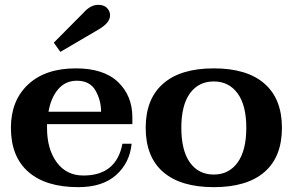

<svg xmlns="http://www.w3.org/2000/svg" viewBox="-20 -762 1208 792"><path d="M229 -548 202 -586 324 -709Q353 -742 385 -742Q409 -742 421.5 -729Q434 -716 434 -699Q434 -683 422 -668.5Q410 -654 386 -640ZM174 -250V-234Q174 -147 214 -92.5Q254 -38 324 -38Q460 -38 485 -169H523Q515 -90 459 -40Q403 10 303 10Q169 10 97 -53Q25 -116 25 -235Q25 -347 96 -413.5Q167 -480 293 -480Q408 -480 467 -423.5Q526 -367 526 -278V-250ZM180 -301H397Q397 -348 374 -388.5Q351 -429 297 -429Q250 -429 220 -394Q190 -359 180 -301Z M581 -235Q581 -354 653 -417Q725 -480 862 -480Q999 -480 1071 -417Q1143 -354 1143 -235Q1143 -115 1071 -52.5Q999 10 862 10Q725 10 653 -52.5Q581 -115 581 -235ZM996 -235Q996 -328 960 -377Q924 -426 862 -426Q799 -426 763.5 -377Q728 -328 728 -235Q728 -141 763.5 -91.5Q799 -42 862 -42Q924 -42 960 -91.5Q996 -141 996 -235Z"/></svg>

Font: Taviraj DemiBold
Style: Regular
Weight: 600
Designer: Katatrad Team
Foundry: CadsonDemak
Version: Version 1.030